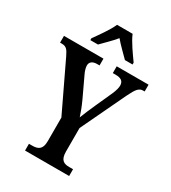

<svg xmlns="http://www.w3.org/2000/svg" viewBox="-222 -1043 1028 1154"><g transform="rotate(30 292.5 -465.5)"><path d="M149 -784V-771H202C228 -799 269 -836 295 -869C321 -837 364 -797 389 -771H442V-784C415 -822 368 -886 350 -931H242C223 -886 176 -822 149 -784ZM141 0H447V-47H420C385 -47 357 -57 357 -118V-281L504 -590C533 -650 548 -667 576 -667H586V-714H365V-667H384C421 -667 441 -655 441 -623C441 -610 436 -588 424 -561L373 -448C354 -406 337 -366 326 -337C316 -368 304 -400 286 -439L222 -575C214 -591 207 -613 207 -629C207 -651 222 -667 256 -667H273V-714H-1V-667H10C43 -667 53 -653 72 -614L231 -281V-116C231 -58 202 -47 163 -47H141Z"/></g></svg>

Font: Noto Serif Georgian Condensed SemiBold
Style: Regular
Weight: 600
Width: 3
Designer: Monotype Design Team, Akaki Razmadze
Foundry: Google LLC
Version: Version 2.003